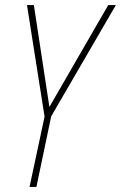

<svg xmlns="http://www.w3.org/2000/svg" viewBox="-20 -734 475 754"><path d="M96 0H123L181 -277L435 -714H405L174 -314L113 -714H86L155 -276Z"/></svg>

Font: Noto Sans Condensed Thin
Style: Italic
Weight: 100
Width: 3
Italic angle: -12°
Designer: Monotype Design Team
Foundry: Monotype Imaging Inc.
Version: Version 2.013